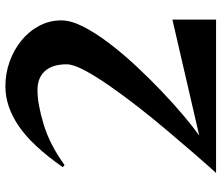

<svg xmlns="http://www.w3.org/2000/svg" viewBox="-76 -766 841 730"><g transform="rotate(-90 345.0 -400.5)"><path d="M53 0Q53 0 75.5 -25Q98 -50 134.5 -92.5Q171 -135 215.5 -187.5Q260 -240 304 -296.5Q348 -353 384.5 -405.5Q421 -458 443.5 -500.5Q466 -543 466 -568Q466 -622 440.5 -650.5Q415 -679 368 -679Q315 -679 237.5 -655.5Q160 -632 83 -576L75 -583Q157 -700 231.5 -750.5Q306 -801 382 -801Q431 -801 476 -785Q521 -769 556.5 -740Q592 -711 612.5 -672Q633 -633 633 -588Q633 -552 609.5 -505.5Q586 -459 546.5 -407Q507 -355 459 -303.5Q411 -252 361.5 -205Q312 -158 268.5 -121.5Q225 -85 195 -64L636 -166V0Z"/></g></svg>

Font: Reggae One
Style: Regular
Weight: 400
Designer: Fontworks Inc.
Foundry: Fontworks Inc.
Version: Version 1.100